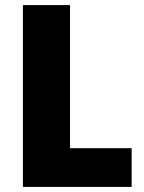

<svg xmlns="http://www.w3.org/2000/svg" viewBox="-20 -734 566 754"><path d="M70 0V-714H255V-152H497V0Z"/></svg>

Font: Noto Sans Lao SemiCondensed Black
Style: Regular
Weight: 900
Width: 4
Designer: Monotype Design Team
Foundry: Monotype Imaging Inc.
Version: Version 2.003; ttfautohint (v1.8.4.7-5d5b)